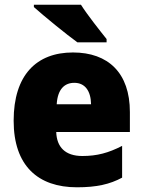

<svg xmlns="http://www.w3.org/2000/svg" viewBox="-20 -786 608 816"><path d="M324 -766H124V-756C164 -720 263 -639 309 -606H433V-620C406 -654 351 -723 324 -766ZM290 -563C135 -563 38 -467 38 -273C38 -81 142 10 307 10C391 10 447 -3 499 -31V-166C441 -136 392 -123 330 -123C257 -123 221 -161 219 -225H532V-310C532 -476 440 -563 290 -563ZM296 -434C341 -434 366 -400 367 -343H221C225 -408 255 -434 296 -434Z"/></svg>

Font: Noto Sans Sinhala SemiCondensed Black
Style: Regular
Weight: 900
Width: 4
Designer: Jelle Bosma - Monotype Design Team
Foundry: Monotype Imaging Inc.
Version: Version 2.006